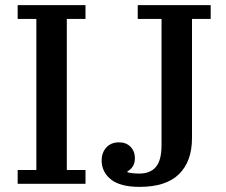

<svg xmlns="http://www.w3.org/2000/svg" viewBox="-20 -718 884 750"><path d="M49 -54H122V-644H49V-698H314V-644H241V-54H314V0H49ZM525 12Q450 12 413.5 -17Q377 -46 377 -92Q377 -121 395 -141.5Q413 -162 445 -162Q473 -162 490 -144.5Q507 -127 507 -100Q507 -80 498 -67Q489 -54 478 -49V-45Q498 -40 524 -40Q567 -40 589 -66Q611 -92 611 -151V-644H518V-698H803V-644H730V-179Q730 -88 679.5 -38Q629 12 525 12Z"/></svg>

Font: IBM Plex Serif Medium
Style: Regular
Weight: 500
Designer: Mike Abbink, Paul van der Laan, Pieter van Rosmalen
Foundry: Bold Monday
Version: Version 2.5